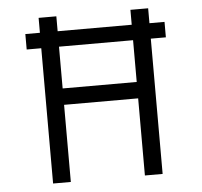

<svg xmlns="http://www.w3.org/2000/svg" viewBox="-49 -717 809 769"><g transform="rotate(-5 355.0 -333.0)"><path d="M133.8 -666H205.1V-606H502.9V-666H574.2V-606H634.8V-543.9H574.2V0H502.9V-310.1H205.1V0H133.8V-543.9H75.2V-606H133.8ZM205.1 -543.9V-376H502.9V-543.9Z"/></g></svg>

Font: Gidolinya
Style: Regular
Weight: 400
Version: Version 1.0.3